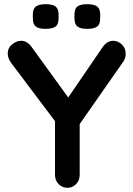

<svg xmlns="http://www.w3.org/2000/svg" viewBox="-20 -898 636 918"><path d="M521 -703Q544 -703 562.5 -685.5Q581 -668 581 -641Q581 -632 578.5 -622.5Q576 -613 570 -604L343 -279L361 -348V-61Q361 -35 343.5 -17.5Q326 0 303 0Q278 0 260.5 -17.5Q243 -35 243 -61V-340L251 -308L35 -595Q25 -608 21 -620Q17 -632 17 -642Q17 -669 38 -686Q59 -703 81 -703Q109 -703 130 -675L322 -410L294 -414L471 -673Q492 -703 521 -703ZM396 -760Q365 -760 350.5 -771Q336 -782 336 -810V-828Q336 -857 351 -867.5Q366 -878 396 -878Q430 -878 444.5 -867Q459 -856 459 -828V-810Q459 -781 444 -770.5Q429 -760 396 -760ZM197 -760Q166 -760 151.5 -771Q137 -782 137 -810V-828Q137 -857 152.5 -867.5Q168 -878 198 -878Q231 -878 245.5 -867Q260 -856 260 -828V-810Q260 -781 245 -770.5Q230 -760 197 -760Z"/></svg>

Font: Quicksand Variable Light
Style: Regular
Weight: 300
Designer: Andrew Paglinawan
Foundry: Andrew Paglinawan
Version: Version 3.004